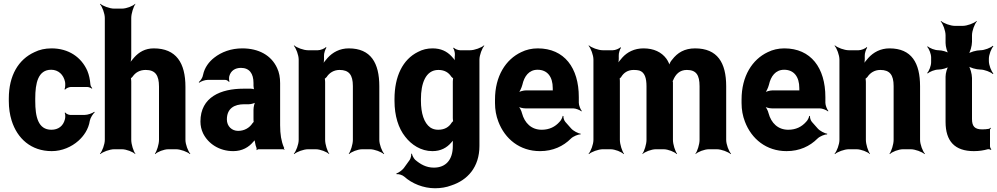

<svg xmlns="http://www.w3.org/2000/svg" viewBox="-20 -796 5318 1024"><path d="M168 -257V-271C168 -353 183 -424 253 -424C291 -424 319 -398 327 -359C329 -349 328 -326 324 -320L327 -318C331 -324 347 -332 357 -332H446C454 -332 465 -327 470 -323L472 -326C468 -330 462 -339 462 -347C460 -372 455 -396 446 -418C414 -491 346 -538 255 -538C220 -538 190 -531 164 -518C78 -479 27 -393 27 -271V-257C27 -220 32 -185 42 -153C72 -57 146 10 256 10C311 10 362 -13 398 -45C426 -70 452 -106 459 -152C462 -168 476 -189 485 -197L483 -200C473 -192 448 -183 431 -183H355C346 -183 331 -190 328 -196L325 -194C329 -188 329 -168 326 -159C317 -124 291 -104 254 -104C183 -104 168 -174 168 -257Z M757 -423C808 -423 828 -395 828 -334V-50C828 -26 816 11 806 24L808 26C819 14 854 0 878 0H919C943 0 980 14 993 26L995 24C983 11 969 -26 969 -50V-333C969 -460 920 -538 800 -538C754 -538 721 -518 696 -490C687 -480 674 -464 669 -455L673 -453C677 -463 680 -481 680 -496V-700C680 -724 692 -761 702 -774L701 -776C690 -764 654 -750 630 -750H589C565 -750 528 -764 515 -776L513 -774C525 -761 539 -724 539 -700V-50C539 -26 525 11 513 24L515 26C528 14 565 0 589 0H630C654 0 690 14 701 26L702 24C692 11 680 -26 680 -50V-361C680 -365 679 -380 677 -381L675 -377C677 -376 685 -385 687 -387C702 -409 725 -423 757 -423Z M1474 -128V-352C1474 -383 1469 -410 1458 -433C1427 -501 1360 -538 1272 -538C1213 -538 1161 -519 1122 -488C1095 -467 1071 -436 1063 -397C1061 -382 1049 -365 1040 -358L1043 -355C1051 -362 1073 -370 1088 -370H1181C1189 -370 1198 -364 1201 -359L1204 -361C1201 -366 1201 -383 1203 -390C1211 -419 1234 -434 1265 -434C1310 -434 1332 -404 1332 -353V-338C1332 -331 1334 -318 1338 -314L1340 -317C1336 -321 1325 -323 1319 -323H1278C1159 -323 1049 -279 1049 -148C1049 -125 1054 -104 1063 -85C1090 -30 1149 10 1224 10C1272 10 1307 -11 1331 -40C1335 -44 1341 -50 1342 -54L1338 -55C1337 -51 1339 -43 1340 -37C1342 -26 1344 -16 1348 -7C1349 -5 1349 1 1348 3L1350 5C1351 3 1355 0 1358 0H1490C1492 0 1495 2 1496 3L1498 1C1497 0 1494 -2 1494 -4C1494 -5 1496 -7 1496 -7L1494 -10C1480 -43 1474 -80 1474 -128ZM1190 -159C1190 -218 1230 -240 1282 -240H1307C1319 -240 1341 -246 1348 -253L1344 -256C1337 -249 1332 -225 1332 -211V-162C1332 -159 1332 -145 1334 -143L1336 -146C1334 -148 1328 -141 1326 -138C1311 -115 1284 -98 1250 -98C1217 -98 1190 -122 1190 -159Z M1791 -423C1841 -423 1862 -397 1862 -337V-50C1862 -26 1850 11 1840 24L1842 26C1853 14 1888 0 1912 0H1953C1977 0 2014 14 2027 26L2029 24C2017 11 2003 -26 2003 -50V-336C2003 -460 1958 -538 1840 -538C1792 -538 1754 -517 1727 -487C1718 -477 1704 -460 1699 -450L1703 -448C1707 -459 1709 -478 1708 -493V-498C1707 -511 1715 -534 1721 -542L1718 -545C1712 -537 1689 -528 1675 -528H1623C1599 -528 1562 -542 1549 -554L1547 -552C1559 -539 1573 -502 1573 -478V-50C1573 -26 1559 11 1547 24L1549 26C1562 14 1599 0 1623 0H1664C1688 0 1724 14 1735 26L1736 24C1726 11 1714 -26 1714 -50V-359C1714 -362 1713 -378 1711 -379L1709 -375C1711 -374 1720 -383 1722 -385C1736 -407 1760 -423 1791 -423Z M2395 -31V-17C2395 57 2357 98 2294 98C2253 98 2222 80 2194 56C2186 48 2178 32 2177 24H2173C2174 32 2171 48 2165 57L2134 100C2126 111 2104 127 2094 129L2095 133C2105 131 2126 137 2136 146C2177 183 2238 208 2300 208C2331 208 2361 203 2387 193C2473 165 2537 96 2537 -18V-478C2537 -502 2551 -539 2563 -552L2561 -554C2548 -542 2511 -528 2487 -528H2434C2423 -528 2405 -535 2400 -542L2397 -539C2402 -533 2407 -514 2406 -504V-502C2404 -489 2405 -471 2409 -462L2412 -464C2409 -473 2396 -488 2387 -497C2363 -522 2332 -538 2287 -538C2259 -538 2233 -532 2209 -519C2128 -479 2084 -389 2084 -268V-258C2084 -178 2105 -112 2141 -67C2174 -24 2225 10 2286 10C2331 10 2363 -8 2387 -36C2392 -41 2399 -49 2401 -55L2398 -56C2395 -51 2395 -39 2395 -31ZM2395 -361V-166C2395 -163 2396 -149 2397 -148L2400 -151C2398 -152 2391 -145 2389 -142C2375 -119 2352 -104 2317 -104C2301 -104 2287 -108 2275 -116C2241 -140 2225 -193 2225 -258V-268C2225 -349 2249 -423 2318 -423C2351 -423 2373 -409 2387 -387C2389 -385 2398 -376 2400 -377L2398 -381C2396 -380 2395 -364 2395 -361Z M2848 -538C2816 -538 2786 -531 2760 -518C2677 -479 2620 -390 2620 -265V-246C2620 -211 2626 -178 2638 -147C2673 -55 2752 10 2860 10C2929 10 2984 -16 3025 -57C3037 -69 3064 -80 3076 -79L3077 -83C3064 -84 3037 -98 3026 -111L2995 -146C2988 -154 2984 -169 2985 -177L2981 -178C2980 -170 2972 -153 2964 -146C2941 -120 2910 -104 2869 -104C2814 -104 2778 -140 2764 -192C2761 -206 2750 -226 2742 -233L2741 -229C2749 -223 2768 -218 2782 -218H3037C3051 -218 3073 -209 3081 -202L3083 -204C3076 -212 3067 -234 3067 -248V-278C3067 -434 2990 -538 2848 -538ZM2928 -326V-320C2928 -317 2928 -311 2930 -310L2932 -312C2931 -314 2925 -314 2922 -314H2786C2772 -314 2749 -308 2741 -301L2743 -297C2751 -305 2762 -328 2766 -344C2776 -389 2801 -424 2847 -424C2899 -424 2928 -387 2928 -326Z M3360 -423C3371 -423 3381 -422 3389 -420C3419 -411 3428 -379 3428 -335V-50C3428 -26 3416 11 3406 24L3407 26C3418 14 3454 0 3478 0H3519C3543 0 3578 14 3589 26L3591 24C3581 11 3569 -26 3569 -50V-357C3568 -358 3568 -365 3567 -366L3566 -362C3567 -362 3570 -367 3570 -368C3583 -400 3605 -423 3643 -423C3693 -423 3711 -396 3711 -336V-50C3711 -26 3699 11 3689 24L3690 26C3701 14 3737 0 3761 0H3803C3827 0 3864 14 3877 26L3879 24C3867 11 3853 -26 3853 -50V-336C3853 -462 3806 -538 3687 -538C3631 -538 3593 -515 3565 -478C3556 -469 3548 -452 3548 -443H3552C3552 -452 3542 -472 3534 -483C3508 -518 3467 -538 3412 -538C3363 -538 3325 -518 3299 -489C3290 -479 3276 -462 3271 -452L3275 -450C3279 -461 3281 -480 3280 -495V-498C3279 -512 3286 -534 3292 -541L3289 -544C3283 -537 3262 -528 3248 -528H3195C3171 -528 3134 -542 3121 -554L3119 -552C3131 -539 3145 -502 3145 -478V-50C3145 -26 3131 11 3119 24L3121 26C3134 14 3171 0 3195 0H3236C3260 0 3295 14 3306 26L3308 24C3298 11 3286 -26 3286 -50V-361C3286 -364 3286 -378 3284 -379L3281 -376C3283 -375 3290 -382 3292 -384C3306 -408 3328 -423 3360 -423Z M4163 -538C4131 -538 4101 -531 4075 -518C3992 -479 3935 -390 3935 -265V-246C3935 -211 3941 -178 3953 -147C3988 -55 4067 10 4175 10C4244 10 4299 -16 4340 -57C4352 -69 4379 -80 4391 -79L4392 -83C4379 -84 4352 -98 4341 -111L4310 -146C4303 -154 4299 -169 4300 -177L4296 -178C4295 -170 4287 -153 4279 -146C4256 -120 4225 -104 4184 -104C4129 -104 4093 -140 4079 -192C4076 -206 4065 -226 4057 -233L4056 -229C4064 -223 4083 -218 4097 -218H4352C4366 -218 4388 -209 4396 -202L4398 -204C4391 -212 4382 -234 4382 -248V-278C4382 -434 4305 -538 4163 -538ZM4243 -326V-320C4243 -317 4243 -311 4245 -310L4247 -312C4246 -314 4240 -314 4237 -314H4101C4087 -314 4064 -308 4056 -301L4058 -297C4066 -305 4077 -328 4081 -344C4091 -389 4116 -424 4162 -424C4214 -424 4243 -387 4243 -326Z M4675 -423C4725 -423 4746 -397 4746 -337V-50C4746 -26 4734 11 4724 24L4726 26C4737 14 4772 0 4796 0H4837C4861 0 4898 14 4911 26L4913 24C4901 11 4887 -26 4887 -50V-336C4887 -460 4842 -538 4724 -538C4676 -538 4638 -517 4611 -487C4602 -477 4588 -460 4583 -450L4587 -448C4591 -459 4593 -478 4592 -493V-498C4591 -511 4599 -534 4605 -542L4602 -545C4596 -537 4573 -528 4559 -528H4507C4483 -528 4446 -542 4433 -554L4431 -552C4443 -539 4457 -502 4457 -478V-50C4457 -26 4443 11 4431 24L4433 26C4446 14 4483 0 4507 0H4548C4572 0 4608 14 4619 26L4620 24C4610 11 4598 -26 4598 -50V-359C4598 -362 4597 -378 4595 -379L4593 -375C4595 -374 4604 -383 4606 -385C4620 -407 4644 -423 4675 -423Z M5174 10C5203 10 5226 6 5248 0C5253 -1 5262 1 5265 4L5267 1C5264 -2 5260 -11 5260 -16V-104C5260 -107 5263 -110 5265 -112L5262 -115C5260 -113 5257 -109 5254 -109C5243 -107 5231 -106 5218 -106C5179 -106 5164 -122 5164 -161V-380C5164 -401 5154 -438 5143 -449L5140 -446C5151 -435 5188 -425 5209 -425C5230 -425 5264 -412 5275 -401L5278 -404C5267 -415 5254 -449 5254 -470V-483C5254 -504 5267 -538 5278 -549L5275 -552C5264 -541 5230 -528 5209 -528C5188 -528 5151 -518 5140 -507L5143 -504C5154 -515 5164 -552 5164 -573V-608C5164 -632 5178 -669 5190 -682L5188 -684C5175 -672 5138 -658 5114 -658H5073C5049 -658 5012 -672 4999 -684L4997 -682C5009 -669 5023 -632 5023 -608V-567C5023 -548 5031 -517 5041 -507L5044 -510C5034 -520 5003 -528 4985 -528C4966 -528 4938 -539 4928 -549L4925 -546C4935 -536 4946 -508 4946 -490V-464C4946 -445 4935 -417 4925 -407L4928 -404C4938 -414 4966 -425 4985 -425C5003 -425 5034 -433 5044 -443L5041 -446C5031 -436 5023 -405 5023 -387V-146C5023 -43 5072 10 5174 10Z"/></svg>

Font: Asimov
Style: EdgeNar
Weight: 500
Designer: Google
Version: Version 2.000980: 2014